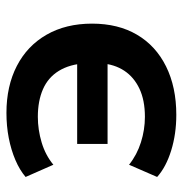

<svg xmlns="http://www.w3.org/2000/svg" viewBox="-6 -538 554 581"><g transform="rotate(90 270.5 -247.0)"><path d="M321 10Q240 10 179 -21.5Q118 -53 84.5 -111.5Q51 -170 51 -249Q51 -328 84.5 -385Q118 -442 180.5 -473Q243 -504 327 -504Q385 -504 435 -488.5Q485 -473 515 -446L478 -361Q448 -385 410 -397Q372 -409 333 -409Q283 -409 248 -392.5Q213 -376 193.5 -346.5Q174 -317 171 -276L161 -296H415V-204H161L171 -229Q174 -181 194 -148.5Q214 -116 249.5 -100.5Q285 -85 333 -85Q372 -85 410.5 -96.5Q449 -108 478 -132L515 -48Q494 -30 463.5 -17Q433 -4 397 3Q361 10 321 10Z"/></g></svg>

Font: Nunito Sans 10pt
Style: Bold
Weight: 700
Designer: Vernon Adams
Foundry: Vernon Adams
Version: Version 3.101;gftools[0.9.27]